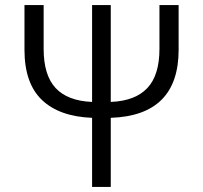

<svg xmlns="http://www.w3.org/2000/svg" viewBox="-20 -741 805 761"><path d="M345 -274Q215 -279 146 -345Q77 -411 77 -544V-721H153V-547Q153 -443 200.5 -392Q248 -341 345 -337V-721H419V-337Q516 -341 564 -392Q612 -443 612 -547V-721H688V-544Q688 -283 419 -274V0H345Z"/></svg>

Font: Nebula Sans Book
Style: Regular
Weight: 400
Designer: Paul D. Hunt for Adobe (as Source Sans)
Foundry: Nebula Entertainment & Broadcasting LLC
Version: Version 1.010